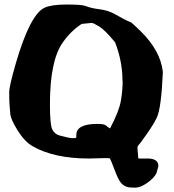

<svg xmlns="http://www.w3.org/2000/svg" viewBox="-20 -696 774 856"><path d="M596.7 10.7H637.7Q686 10.7 686 43.9V45.4L677.7 75.7Q666.5 98.6 636 119.6Q605.5 140.6 583.3 140.6Q561 140.6 552.2 138.7Q533.2 134.8 520.5 120.6Q507.8 106.4 491.5 63Q475.1 19.5 470.2 10.3Q464.4 8.8 448.7 8.8L377 10.7Q220.2 10.7 125 -44.4Q89.4 -64.9 58.6 -114.5Q27.8 -164.1 25.9 -188.2Q23.9 -212.4 23.2 -220Q22.5 -227.5 22.2 -234.9Q22 -242.2 21.5 -249Q21 -262.7 21 -284.2Q21 -312 50.8 -414.6Q114.3 -631.8 178.7 -661.6Q209.5 -675.8 275.6 -675.8Q341.8 -675.8 357.4 -670.4Q373 -665 378.2 -663.6Q383.3 -662.1 389.2 -660.6Q395 -659.2 400.9 -658.2Q413.1 -655.8 425.8 -654.3Q438.5 -652.8 451.2 -649.4Q476.1 -642.6 495.8 -631.1Q515.6 -619.6 525.9 -614.3Q545.9 -603.5 551.5 -601.6Q557.1 -599.6 560.5 -598.1Q564 -596.7 566.4 -594.7Q570.3 -592.3 607.4 -556.6Q695.8 -469.2 706.1 -375.5Q699.2 -212.4 678.7 -170.9Q664.1 -140.6 632.6 -95.9Q601.1 -51.3 596.9 -47.9Q592.8 -44.4 592.8 -35.6ZM526.9 -334.5 525.9 -336.4V-338.9Q525.9 -421.9 493.2 -507.3Q447.3 -563 421.6 -578.4Q396 -593.8 389.2 -593.8H388.2Q366.2 -591.8 344.2 -589.4Q294.9 -557.1 259.3 -505.9Q202.6 -424.8 202.6 -231Q202.6 -140.6 212.9 -119.4Q223.1 -98.1 246.1 -91.8Q290 -80.1 302.2 -80.1H303.2L316.9 -80.6Q320.3 -82 320.3 -86.9V-94.7Q320.3 -143.6 414.6 -143.6Q443.4 -143.6 451.2 -137.2Q462.9 -127.4 470.7 -123.5Q511.2 -200.7 519 -247.3Q526.9 -293.9 526.9 -334.5Z"/></svg>

Font: Drukaatie burti
Style: Heavy
Weight: 800
Version: Version 0.14